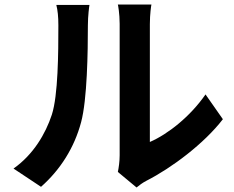

<svg xmlns="http://www.w3.org/2000/svg" viewBox="-20 -785 1040 852"><path d="M162 44C248 -32 310 -130 340 -243C367 -344 370 -555 370 -673C370 -714 376 -759 377 -763H230C236 -739 239 -712 239 -672C239 -551 238 -362 210 -276C182 -191 128 -99 40 -37ZM586 47C599 37 609 28 630 17C742 -40 886 -148 969 -256L892 -366C825 -269 726 -190 645 -155V-678C645 -723 651 -762 652 -765H503C504 -762 511 -724 511 -679V-96C511 -69 507 -41 503 -22Z"/></svg>

Font: Noto Sans CJK JP Bold
Style: Regular
Weight: 700
Designer: Ryoko NISHIZUKA (kana & ideographs); Paul D. Hunt (Latin, Greek & Cyrillic); Wenlong ZHANG (bopomofo); Sandoll Communica
Foundry: Adobe Systems Incorporated
Version: Version 1.004;PS 1.004;hotconv 1.0.82;makeotf.lib2.5.63406